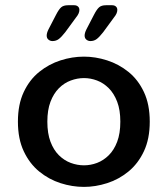

<svg xmlns="http://www.w3.org/2000/svg" viewBox="-20 -704 624 734"><path d="M301 10.5Q256 10.5 211.5 -3.8Q167 -18 130 -48.2Q93 -78.5 70.8 -125.8Q48.5 -173 48.5 -239Q48.5 -305 70.8 -352.2Q93 -399.5 130 -429.2Q167 -459 211.5 -473.2Q256 -487.5 301 -487.5Q345 -487.5 389.5 -473.2Q434 -459 471 -429.2Q508 -399.5 530.2 -352.2Q552.5 -305 552.5 -239Q552.5 -173 530.2 -125.8Q508 -78.5 471 -48.2Q434 -18 389.5 -3.8Q345 10.5 301 10.5ZM301 -72Q326.5 -72 351 -81.2Q375.5 -90.5 395.8 -110.5Q416 -130.5 428 -162.2Q440 -194 440 -239Q440 -283.5 428 -315Q416 -346.5 395.8 -366.8Q375.5 -387 351 -396.2Q326.5 -405.5 301 -405.5Q275.5 -405.5 250.5 -396.2Q225.5 -387 205.2 -366.8Q185 -346.5 173 -315Q161 -283.5 161 -239Q161 -194 173 -162.2Q185 -130.5 205.2 -110.5Q225.5 -90.5 250.5 -81.2Q275.5 -72 301 -72ZM310.5 -592 339 -647Q350 -668.5 359 -676.2Q368 -684 385.5 -684H408.5Q417.5 -684 423 -679.2Q428.5 -674.5 428.5 -666Q428.5 -652.5 415.5 -637L374.5 -581Q360 -562.5 349.8 -554.8Q339.5 -547 325.5 -547Q317 -547 310.2 -552.5Q303.5 -558 303.5 -568Q303.5 -578 310.5 -592ZM165.5 -592 194 -647Q205 -668.5 214 -676.2Q223 -684 240.5 -684H263.5Q272.5 -684 278 -679.2Q283.5 -674.5 283.5 -666Q283.5 -652.5 270.5 -637L229.5 -581Q215 -562.5 204.8 -554.8Q194.5 -547 180.5 -547Q172 -547 165.2 -552.5Q158.5 -558 158.5 -568Q158.5 -578 165.5 -592Z"/></svg>

Font: Sono Medium
Style: Regular
Weight: 500
Designer: Tyler Finck
Foundry: Tyler Finck
Version: Version 2.112